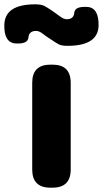

<svg xmlns="http://www.w3.org/2000/svg" viewBox="-77 -868 476 888"><path d="M156 0Q72 0 72 -84V-485Q72 -569 156 -569H166Q250 -569 250 -485V-84Q250 0 166 0ZM235 -656Q207 -656 193.5 -663.5Q180 -671 158 -686Q136 -700 120 -712.5Q104 -725 90 -725Q57 -725 54.5 -694.5Q52 -664 -4 -667Q-59 -670 -57 -753Q-55 -848 86 -848Q113 -848 127 -841Q141 -834 163 -819Q185 -804 201.5 -791.5Q218 -779 232 -779Q264 -779 266.5 -809Q269 -839 325 -836Q380 -834 379 -750Q377 -656 235 -656Z"/></svg>

Font: Resource Han Rounded JP Heavy
Style: Regular
Weight: 900
Designer: Cyano Hao (round all glyphs); Ryoko NISHIZUKA 西塚涼子 (kana, bopomofo & ideographs); Paul D. Hunt (Latin, Greek & Cyrillic)
Foundry: Cyano Hao
Version: 0.990